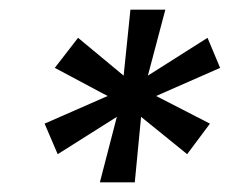

<svg xmlns="http://www.w3.org/2000/svg" viewBox="-20 -707 474 396"><path d="M186 -331 221 -466 99 -389 72 -452 202 -509 93 -567 141 -629 235 -551 249 -687H321L285 -551L408 -629L434 -567L302 -509L413 -452L366 -389L271 -466L258 -331Z"/></svg>

Font: Archivo SemiExpanded Medium
Style: Italic
Weight: 500
Width: 6
Italic angle: -10°
Designer: Hector Gatti
Foundry: Omnibus-Type
Version: Version 2.001